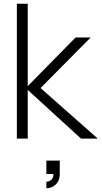

<svg xmlns="http://www.w3.org/2000/svg" viewBox="-20 -740 542 1025"><path d="M70 0H128V-260L412.5 0H502L196.5 -270L464 -540H383.5L128 -280V-720H70ZM227.5 265C260 265 299 242.5 299 189V117.5H227.5V189H265C267.5 221.5 238.5 230.5 227.5 230.5Z"/></svg>

Font: Eudonet Light
Style: Regular
Weight: 300
Designer: Mikhail Sharanda
Foundry: Mikhail Sharanda
Version: Version 4.503;Glyphs 3.1.2 (3151)